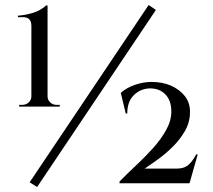

<svg xmlns="http://www.w3.org/2000/svg" viewBox="-20 -736 854 771"><path d="M220 -308V-315H206Q192 -315 181.5 -325Q171 -335 171 -349V-714H165Q153 -703 139 -695.5Q125 -688 109.5 -683.5Q94 -679 79.5 -676.5Q65 -674 52 -673V-667H73Q89 -667 97.5 -658.5Q106 -650 106 -632V-349Q106 -335 95.5 -325Q85 -315 70 -315H57V-308ZM99 -4 129 15 606 -696 577 -716ZM485 -280 465 -363Q487 -383 521 -395Q555 -407 589 -407Q632 -407 666.5 -392Q701 -377 722 -350.5Q743 -324 743 -287Q743 -246 723.5 -211.5Q704 -177 675.5 -148.5Q647 -120 616 -97.5Q585 -75 561 -59H690Q718 -59 734.5 -72Q751 -85 768 -116H774L741 0H460V-7Q489 -37 525 -70.5Q561 -104 593.5 -140Q626 -176 647 -213.5Q668 -251 668 -288Q668 -333 643.5 -357.5Q619 -382 580 -381Q542 -379 516.5 -353Q491 -327 491 -280Z"/></svg>

Font: Cinzel Eorzea
Style: Regular
Weight: 500
Designer: Natanael Gama
Version: Version 2.000